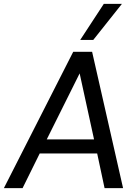

<svg xmlns="http://www.w3.org/2000/svg" viewBox="-24 -966 718 986"><path d="M-4 0 352 -700H449L608 0H513L475 -178H180L92 0ZM216 -250H459L385 -589ZM388 -761 509 -946H602L455 -761Z"/></svg>

Font: Host Grotesk
Style: Italic
Weight: 400
Italic angle: -8°
Designer: Doğukan Karapınar based on Poppins by Indian Type Foundry, Jonny Pinhorn
Foundry: Element Type
Version: Version 1.001; ttfautohint (v1.8.4.7-5d5b)